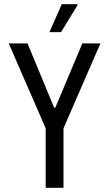

<svg xmlns="http://www.w3.org/2000/svg" viewBox="-20 -893 520 913"><path d="M197.2 0V-282.9L21.5 -686.5H110.8L237.5 -381.1H243.1L371.5 -686.5H457.5L281.9 -282.9V0ZM215.1 -740.3 273.6 -872.9H348.1L349.1 -869.3L270.5 -740.3Z"/></svg>

Font: Archivo SemiBold ExtraCondensed
Style: Regular
Weight: 600
Width: 2
Version: Version 2.001